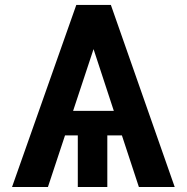

<svg xmlns="http://www.w3.org/2000/svg" viewBox="-20 -747 746 767"><path d="M534.8 0 467 -206H408.7V0H290.8V-206H239.7L171.5 0H28.1L284.8 -727.3H422.9L677.9 0ZM434.7 -304 353.7 -550.8 272 -304Z"/></svg>

Font: Inter Zeller Semi Bold
Style: Regular
Weight: 600
Designer: Rasmus Andersson; Joe Bland
Foundry: zeller
Version: Version 3.015;git-dec3a8cb1